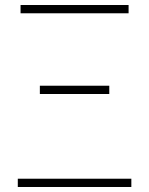

<svg xmlns="http://www.w3.org/2000/svg" viewBox="-20 -746 594 766"><path d="M51 0V-33H504V0ZM139 -371V-404H416V-371ZM62 -693V-726H493V-693Z"/></svg>

Font: Shanggu Sans SC VF
Style: Regular
Weight: 250
Designer: GuiWonder
Version: Version 1.021